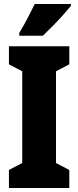

<svg xmlns="http://www.w3.org/2000/svg" viewBox="-20 -947 394 967"><path d="M329 0H25V-91L92 -126V-588L25 -623V-714H329V-623L262 -588V-126L329 -91ZM337 -917Q323 -900 299.5 -873.5Q276 -847 248.5 -819Q221 -791 196 -767H77V-781Q101 -821 120 -857.5Q139 -894 155 -927H337Z"/></svg>

Font: Noto Sans Gurmukhi ExtraCondensed Black
Style: Regular
Weight: 900
Width: 2
Designer: Jelle Bosma - Monotype Design Team
Foundry: Monotype Imaging Inc.
Version: Version 2.004; ttfautohint (v1.8.4.7-5d5b)